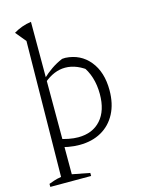

<svg xmlns="http://www.w3.org/2000/svg" viewBox="-137 -821 815 1095"><g transform="rotate(-15 271.0 -273.0)"><path d="M20 196V178Q34 173 51 167Q68 161 94 157L104 -643L53 -705Q76 -719 102 -728.5Q128 -738 157 -742V158L261 178V196ZM108 -16 124 -60Q160 -48 191 -42Q222 -36 248 -36Q333 -36 381.5 -90.5Q430 -145 430 -243Q430 -296 416 -341Q402 -386 373 -424L416 -381Q347 -439 277 -439Q211 -439 149 -386V-408Q176 -434 207 -455.5Q238 -477 274 -492Q279 -492 283.5 -492.5Q288 -493 293 -493Q382 -488 435.5 -422.5Q489 -357 489 -250Q489 -170 458.5 -112Q428 -54 373 -23Q318 8 244 8Q180 8 108 -16Z"/></g></svg>

Font: Piazzolla Thin ExtraLight
Style: Regular
Weight: 250
Version: Version 2.005